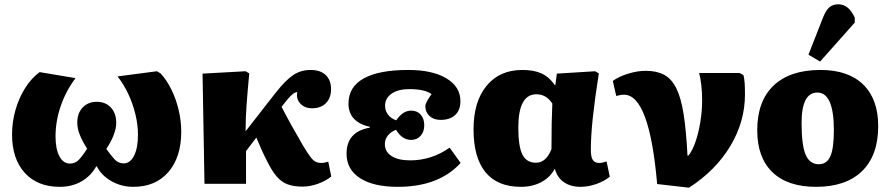

<svg xmlns="http://www.w3.org/2000/svg" viewBox="-20 -854 4131 892"><path d="M258 14Q154 14 95 -51Q36 -116 36 -229Q36 -288 52 -343.5Q68 -399 96.5 -444.5Q125 -490 164 -519L331 -491Q287 -433 262.5 -362.5Q238 -292 238 -220Q238 -162 256 -128Q274 -94 305 -94Q330 -94 347.5 -113Q365 -132 385 -163Q361 -201 350 -229.5Q339 -258 339 -284Q339 -328 364 -354.5Q389 -381 430 -381Q471 -381 495.5 -354Q520 -327 520 -284Q520 -232 474 -162Q495 -133 512 -114Q529 -95 555 -95Q585 -95 603 -131Q621 -167 621 -228Q621 -274 609 -323.5Q597 -373 575.5 -418.5Q554 -464 526 -499L709 -523L726 -513Q754 -483 776 -438.5Q798 -394 810 -343Q822 -292 822 -242Q822 -124 762.5 -55Q703 14 599 14Q544 14 497.5 -12.5Q451 -39 430 -81H427Q402 -36 358 -11Q314 14 258 14Z M1386 13Q1345 13 1316.5 2.5Q1288 -8 1265.5 -34Q1243 -60 1220 -107Q1207 -132 1194 -161Q1181 -190 1171 -215L1123 -152V0H930L921 -512L1121 -523L1138 -513Q1130 -428 1125.5 -367Q1121 -306 1121 -244L1259 -421Q1307 -482 1342.5 -505.5Q1378 -529 1423 -529Q1468 -529 1493 -505.5Q1518 -482 1518 -440Q1518 -399 1494.5 -375Q1471 -351 1430 -351Q1395 -351 1375 -373Q1355 -395 1361 -426Q1344 -426 1318 -395L1288 -358Q1309 -317 1332 -275.5Q1355 -234 1387 -179Q1408 -144 1421.5 -126Q1435 -108 1446.5 -102.5Q1458 -97 1474 -97Q1481 -97 1487.5 -98.5Q1494 -100 1505 -103L1519 -34Q1493 -13 1456.5 0Q1420 13 1386 13Z M1828 14Q1715 14 1652.5 -26.5Q1590 -67 1590 -140Q1590 -242 1698 -261V-265Q1599 -287 1599 -373Q1599 -450 1669.5 -489.5Q1740 -529 1877 -529Q1989 -529 2054 -490Q2119 -451 2119 -384Q2119 -342 2094.5 -319.5Q2070 -297 2027 -297Q1995 -297 1975.5 -315Q1956 -333 1956 -361Q1956 -377 1985 -417Q1952 -440 1882 -440Q1830 -440 1799.5 -419Q1769 -398 1769 -363Q1769 -339 1783 -321Q1797 -303 1821 -295Q1851 -340 1890 -340Q1918 -340 1934.5 -321.5Q1951 -303 1951 -272Q1951 -242 1934 -223Q1917 -204 1890 -204Q1848 -204 1820 -251Q1796 -242 1782 -224.5Q1768 -207 1768 -185Q1768 -149 1799 -129Q1830 -109 1886 -109Q1985 -109 2069 -168L2120 -97Q2019 14 1828 14Z M2400 14Q2291 14 2235.5 -54Q2180 -122 2180 -253Q2180 -382 2240.5 -455.5Q2301 -529 2407 -529Q2461 -529 2496.5 -512.5Q2532 -496 2558 -458H2560L2567 -512L2745 -523L2762 -513Q2743 -391 2734 -306.5Q2725 -222 2725 -158Q2725 -125 2734 -111Q2743 -97 2764 -97Q2773 -97 2781 -99Q2789 -101 2798 -104L2813 -33Q2787 -12 2750 1Q2713 14 2677 14Q2631 14 2600 -7.5Q2569 -29 2558 -69H2557Q2535 -29 2494 -7.5Q2453 14 2400 14ZM2470 -98Q2517 -98 2542 -161Q2542 -226 2543 -278Q2544 -330 2546 -373Q2518 -416 2472 -416Q2388 -416 2388 -261Q2388 -174 2407 -136Q2426 -98 2470 -98Z M3181 18 3033 1Q2997 -414 2879 -414Q2862 -414 2843 -408L2827 -478Q2854 -498 2897.5 -511.5Q2941 -525 2980 -525Q3031 -525 3065.5 -506.5Q3100 -488 3122 -444Q3144 -400 3156 -323.5Q3168 -247 3174 -131H3178Q3196 -152 3210.5 -193.5Q3225 -235 3233.5 -286.5Q3242 -338 3242 -389Q3242 -426 3238 -460Q3234 -494 3228 -515H3416L3434 -505Q3438 -489 3439.5 -469Q3441 -449 3441 -415Q3441 -289 3373 -175.5Q3305 -62 3181 18Z M3771 14Q3639 14 3568.5 -54Q3498 -122 3498 -249Q3498 -384 3574 -456.5Q3650 -529 3792 -529Q3921 -529 3990.5 -461Q4060 -393 4060 -268Q4060 -132 3985 -59Q3910 14 3771 14ZM3784 -91Q3821 -91 3837.5 -127.5Q3854 -164 3854 -249Q3854 -424 3777 -424Q3704 -424 3704 -282Q3704 -179 3723 -135Q3742 -91 3784 -91ZM3790 -568 3736 -600 3803 -771Q3817 -806 3833 -820Q3849 -834 3875 -834Q3923 -834 3951 -772V-749Z"/></svg>

Font: Literata 12pt ExtraBold
Style: Regular
Weight: 800
Designer: Latin by Veronika Burian and Jose Scaglione. Greek by Irene Vlachou. Cyrillic by Vera Evstafieva.
Foundry: TypeTogether
Version: Version 3.002